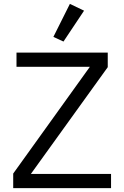

<svg xmlns="http://www.w3.org/2000/svg" viewBox="-20 -969 640 989"><path d="M552 0H48V-75L443 -625H65V-698H535V-623L139 -73H552ZM307 -755 255 -779 340 -949 413 -914Z"/></svg>

Font: iA Writer Duo V
Style: Regular
Weight: 400
Designer: Mike Abbink, Paul van der Laan, Pieter van Rosmalen, Oliver Reichenstein
Foundry: Information Architects Inc.
Version: Version 2.000